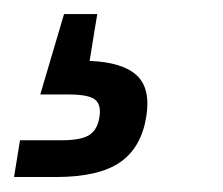

<svg xmlns="http://www.w3.org/2000/svg" viewBox="-23 -43 311 268"><path d="M-3.4 204.1 4.9 152.8H62.5Q89.4 152.8 101.1 145.8Q112.8 138.7 115.7 121.1Q118.7 103.5 109.9 96.2Q101.1 88.9 73.2 88.9H33.2L66.4 -23.4H112.8L108.9 0L102.1 42Q148.4 43.9 168 62.3Q187.5 80.6 181.2 119.6Q174.3 163.1 144.5 183.6Q114.7 204.1 54.7 204.1Z"/></svg>

Font: Adwaita Sans
Style: Italic
Weight: 400
Italic angle: -9.39999°
Designer: Rasmus Andersson
Foundry: rsms
Version: Version 4.001;git-9221beed3